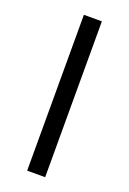

<svg xmlns="http://www.w3.org/2000/svg" viewBox="-113 -589 425 632"><g transform="rotate(20 99.5 -273.0)"><path d="M67.9 0V-545.9H130.9V0Z"/></g></svg>

Font: Inter Tight Light
Style: Regular
Weight: 300
Designer: Rasmus Andersson
Foundry: rsms
Version: Version 3.004